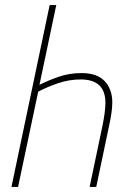

<svg xmlns="http://www.w3.org/2000/svg" viewBox="-20 -734 538 754"><path d="M51 0 130 -374Q166 -393 209 -407.5Q252 -422 297 -422Q394 -422 394 -330Q394 -296 382 -238L332 0H358L408 -238Q421 -296 421 -332Q421 -383 391.5 -415Q362 -447 300 -447Q252 -447 210.5 -432.5Q169 -418 135 -401L201 -714H175L25 0Z"/></svg>

Font: Noto Sans Display SemiCondensed Thin
Style: Italic
Weight: 250
Width: 4
Designer: Monotype Design team
Foundry: Monotype Imaging Inc.
Version: 1.000